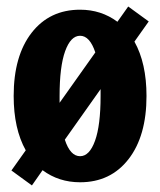

<svg xmlns="http://www.w3.org/2000/svg" viewBox="-20 -542 492 590"><path d="M110.8 -19 78.1 27.8 15.1 -18.1 59.1 -80.1Q22 -146.5 22 -247.1Q22 -370.1 77.1 -441.2Q132.3 -512.2 226.1 -512.2Q291 -512.2 340.8 -475.1L374 -522L437 -476.1L393.1 -414.1Q430.2 -347.7 430.2 -247.1Q430.2 -124 375 -53Q319.8 18.1 226.1 18.1Q160.6 18.1 110.8 -19ZM163.1 -226.1 272.9 -380.9Q255.9 -432.1 226.1 -432.1Q197.3 -432.1 180.2 -384.8Q163.1 -337.4 163.1 -247.1ZM226.1 -62Q254.9 -62 272 -109.4Q289.1 -156.7 289.1 -247.1V-268.1L179.2 -112.8Q195.8 -62 226.1 -62Z"/></svg>

Font: Margherita Black
Style: Regular
Weight: 900
Designer: James Puckett
Foundry: Dunwich Type Founders
Version: Version 1.008;hotconv 1.0.109;makeotfexe 2.5.65596